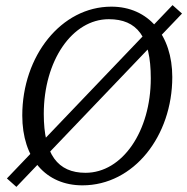

<svg xmlns="http://www.w3.org/2000/svg" viewBox="-20 -710 731 750"><path d="M691 -657 654 -690 7 -13 44 20 691 -657ZM302 14C503 14 653 -179 653 -409C653 -571 561 -684 415 -684C219 -684 67 -491 67 -259C67 -90 160 14 302 14ZM314 -35C206 -35 151 -106 151 -265C151 -473 262 -635 405 -635C515 -635 569 -567 569 -404C569 -197 458 -35 314 -35Z"/></svg>

Font: Source Serif Variable
Style: Italic
Weight: 389
Italic angle: -12°
Designer: Frank Grießhammer
Foundry: Adobe Systems Incorporated
Version: Version 3.001;hotconv 1.0.111;makeotfexe 2.5.65597